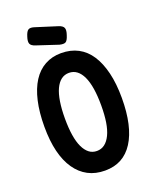

<svg xmlns="http://www.w3.org/2000/svg" viewBox="-164 -985 880 1094"><g transform="rotate(-20 275.5 -438.5)"><path d="M281 16Q223 16 178.5 -7.5Q134 -31 103 -76Q72 -121 56 -186Q40 -251 40 -337Q40 -424 55.5 -491.5Q71 -559 100.5 -605Q130 -651 173.5 -675Q217 -699 272 -699Q330 -699 374.5 -675.5Q419 -652 449 -606Q479 -560 495 -493.5Q511 -427 511 -341Q511 -255 496 -188.5Q481 -122 451.5 -76Q422 -30 379.5 -7Q337 16 281 16ZM275 -105Q302 -105 322.5 -120.5Q343 -136 357.5 -166Q372 -196 379 -239.5Q386 -283 386 -341Q386 -399 379 -443Q372 -487 358 -517Q344 -547 323.5 -562.5Q303 -578 276 -578Q249 -578 228.5 -562.5Q208 -547 194 -517Q180 -487 173 -442.5Q166 -398 166 -341Q166 -283 173 -239Q180 -195 194 -165.5Q208 -136 228 -120.5Q248 -105 275 -105ZM281 -747 151 -790Q126 -798 120.5 -812Q115 -826 124 -853Q133 -883 145.5 -890Q158 -897 182 -889L312 -848Q337 -840 342.5 -825.5Q348 -811 338 -783Q329 -754 317.5 -747.5Q306 -741 281 -747Z"/></g></svg>

Font: Fredoka Condensed Medium
Style: Regular
Weight: 500
Width: 3
Designer: Ben Nathan
Foundry: Milena B. Brandão, Ben Nathan
Version: Version 2.001